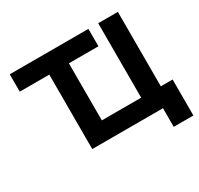

<svg xmlns="http://www.w3.org/2000/svg" viewBox="-177 -943 1358 1309"><g transform="rotate(-30 501.5 -288.5)"><path d="M277.8 0H834.5V146.5H989.3V-136.7H896.5V-722.7H741.7V-136.7H432.1V-585.9H664.6V-722.7H45.4V-585.9H277.8Z"/></g></svg>

Font: Giphurs ExtraBold
Style: Regular
Weight: 800
Version: Version 1.000